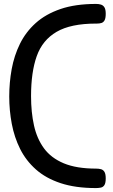

<svg xmlns="http://www.w3.org/2000/svg" viewBox="-20 -790 573 977"><path d="M468 167Q364 167 288.5 142Q213 117 162.5 72Q112 27 82.5 -32Q53 -91 40 -159.5Q27 -228 27 -299Q27 -370 39.5 -438.5Q52 -507 81.5 -567Q111 -627 161.5 -672.5Q212 -718 287.5 -744Q363 -770 469 -770Q483 -770 494 -766.5Q505 -763 511.5 -752.5Q518 -742 518 -720Q518 -697 512 -686.5Q506 -676 496 -673Q486 -670 473 -670H468Q340 -670 268 -628Q196 -586 167 -504.5Q138 -423 138 -301Q138 -219 153 -151.5Q168 -84 204 -35Q240 14 304.5 41Q369 68 469 68Q483 68 494 71Q505 74 511.5 84.5Q518 95 518 118Q518 141 511.5 151.5Q505 162 493.5 164.5Q482 167 468 167Z"/></svg>

Font: Fredoka Expanded Medium
Style: Regular
Weight: 500
Width: 7
Designer: Ben Nathan
Foundry: Milena B. Brandão, Ben Nathan
Version: Version 2.001